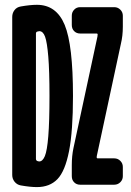

<svg xmlns="http://www.w3.org/2000/svg" viewBox="-20 -760 540 790"><path d="M450.2 -730.5Q464.8 -730.5 475.1 -720.2Q485.4 -710 485.4 -695.3V-650.4Q485.4 -612.3 477.5 -580.1L378.9 -121.1Q377.9 -118.2 377.9 -112.3Q377.9 -108.4 382.8 -108.4H450.2Q464.8 -108.4 475.1 -98.1Q485.4 -87.9 485.4 -73.2V-35.2Q485.4 -20.5 475.1 -10.3Q464.8 0 450.2 0H309.6Q294.9 0 285.2 -9.8Q275.4 -19.5 275.4 -35.2V-80.1Q275.4 -118.2 282.2 -150.4L380.9 -609.4Q381.8 -612.3 381.8 -618.2Q381.8 -622.1 377 -622.1H309.6Q294.9 -622.1 285.2 -631.8Q275.4 -641.6 275.4 -657.2V-695.3Q275.4 -710 285.2 -720.2Q294.9 -730.5 309.6 -730.5ZM141.6 -95.7Q155.3 -95.7 164.6 -117.7Q173.8 -139.6 178.7 -199.7Q183.6 -259.8 183.6 -365.2Q183.6 -467.8 178.7 -526.9Q173.8 -585.9 165.5 -608.9Q157.2 -631.8 141.6 -631.8Q138.7 -631.8 132.8 -629.9Q127.9 -627.9 127.9 -622.1V-106.4Q127.9 -100.6 132.8 -97.7Q138.7 -95.7 141.6 -95.7ZM131.8 -740.2Q211.9 -740.2 246.1 -657.7Q280.3 -575.2 280.3 -365.2Q280.3 -221.7 264.2 -138.7Q248 -55.7 216.3 -22.9Q184.6 9.8 131.8 9.8Q104.5 9.8 65.4 2.9Q49.8 0 40 -12.2Q30.3 -24.4 30.3 -40V-690.4Q30.3 -706.1 39.6 -718.3Q48.8 -730.5 65.4 -733.4Q104.5 -740.2 131.8 -740.2Z"/></svg>

Font: Rounded-L Mgen+ 1mn bold
Style: Bold
Weight: 700
Designer: [Source Han Sans]
Ryoko NISHIZUKA  (kana & ideographs); Paul D. Hunt (Latin, Greek & Cyrillic); Wenlong ZHANG  (bopomofo
Version: Version 1.059.20150602